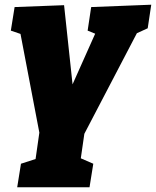

<svg xmlns="http://www.w3.org/2000/svg" viewBox="-20 -565 662 815"><path d="M607 -445 561 -424 338 3 323 107 376 130 360 230H53L69 130L131 110L147 -2L67 -421L26 -435L42 -535L252 -543L288 -207L384 -422L352 -435L367 -535L622 -545Z"/></svg>

Font: Bitter Pro Black
Style: Italic
Weight: 900
Italic angle: -9°
Designer: Sol Matas, and Bitter project Authors
Foundry: Sol Matas
Version: Version 1.010